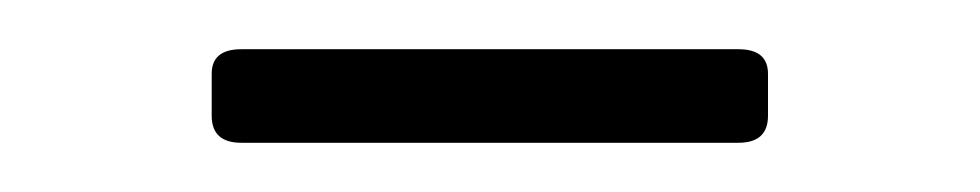

<svg xmlns="http://www.w3.org/2000/svg" viewBox="-20 -678 398 78"><path d="M280 -620H78Q66 -620 66 -631V-648Q66 -658 78 -658H280Q292 -658 292 -648V-631Q292 -620 280 -620Z"/></svg>

Font: Rajdhani
Style: Regular
Weight: 400
Designer: Satya Rajpurohit, Jyotish Sonowal
Foundry: Indian Type Foundry
Version: Version 1.201;PS 1.0;hotconv 1.0.78;makeotf.lib2.5.61930; tt